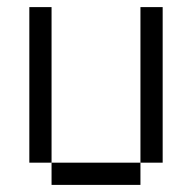

<svg xmlns="http://www.w3.org/2000/svg" viewBox="-20 -520 540 540"><path d="M125 -62.5V0H375V-62.5ZM125 -62.5V-500H62.5V-62.5ZM375 -62.5H437.5V-500H375Z"/></svg>

Font: Unifont
Style: Regular
Weight: 500
Version: Version 13.0.05